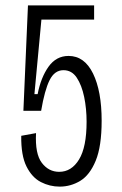

<svg xmlns="http://www.w3.org/2000/svg" viewBox="-20 -680 454 714"><path d="M202 14Q165 14 132 -3Q99 -20 78.5 -61Q58 -102 59 -175L114 -185Q110 -108 135.5 -74.5Q161 -41 200 -41Q246 -41 274 -87Q302 -133 302 -227Q302 -276 293 -319.5Q284 -363 265.5 -391Q247 -419 216 -419Q183 -419 164.5 -382Q146 -345 133 -268H67L84 -660H330V-607H134L108 -330H120Q132 -392 160.5 -432Q189 -472 235 -472Q294 -472 326 -406.5Q358 -341 358 -231Q358 -136 336 -82.5Q314 -29 278.5 -7.5Q243 14 202 14Z"/></svg>

Font: Bricolage Grotesque 12pt Condensed ExtraLight
Style: Regular
Weight: 200
Width: 3
Designer: Mathieu Triay
Foundry: Atelier Triay
Version: Version 1.001; ttfautohint (v1.8.4.7-5d5b);gftools[0.9.33.de